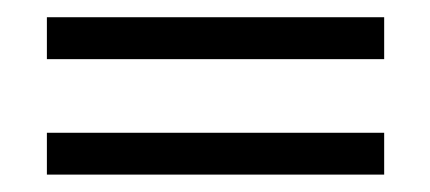

<svg xmlns="http://www.w3.org/2000/svg" viewBox="-20 -422 502 224"><path d="M34.7 -353V-401.9H428.2V-353ZM34.7 -218.3V-267.1H428.2V-218.3Z"/></svg>

Font: Elstob 14pt SemiBold
Style: Regular
Weight: 600
Designer: Peter S. Baker
Version: Version 1.015